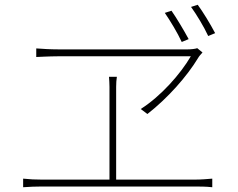

<svg xmlns="http://www.w3.org/2000/svg" viewBox="-20 -820 996 805"><path d="M154 -38H798C815 -38 845 -38 870 -35V-71C845 -69 823 -67 798 -67H467V-456C467 -473 468 -484 470 -498H437C438 -484 439 -469 439 -456V-67H154C129 -67 104 -68 77 -71V-35C105 -37 129 -38 154 -38ZM223 -584H780C737 -510 654 -416 570 -363L598 -342C684 -409 764 -500 810 -576C815 -585 822 -592 829 -600L807 -618C799 -615 781 -613 768 -613H223C190 -613 160 -615 132 -617V-581C132 -581 190 -584 223 -584ZM781 -791C804 -759 834 -710 853 -669L882 -681C861 -721 831 -770 809 -800ZM671 -766C693 -734 724 -683 742 -644L771 -656C751 -693 720 -745 699 -775Z"/></svg>

Font: Kinto Sans Thin
Style: Regular
Weight: 100
Designer: Authors: Ryoko NISHIZUKA  (kana & ideographs); Paul D. Hunt (Latin, Greek & Cyrillic); Wenlong ZHANG  (bopomofo); Sandol
Foundry: Adobe Systems Incorporated, ookami Inc.
Version: Version 0.001